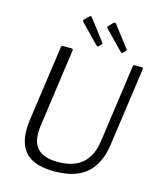

<svg xmlns="http://www.w3.org/2000/svg" viewBox="-138 -1061 983 1171"><g transform="rotate(15 353.0 -476.0)"><path d="M608 -238Q596 -153 559.5 -97.5Q523 -42 462.5 -16Q402 10 317 10Q200 10 144 -40Q88 -90 88 -191Q88 -206 89.5 -223Q91 -240 93 -258L160 -731Q161 -738 163 -740Q165 -742 170 -742H224Q230 -742 233 -738.5Q236 -735 234 -728L165 -234Q164 -222 163 -211.5Q162 -201 162 -191Q162 -119 202.5 -85Q243 -51 324 -51Q388 -51 434 -71.5Q480 -92 508 -134.5Q536 -177 545 -241L614 -733Q615 -739 617 -740.5Q619 -742 623 -742H668Q674 -742 676 -738.5Q678 -735 677 -729L608 -238ZM282 -960Q284 -963 289 -962Q294 -961 295 -958L396 -826Q399 -824 399.5 -821Q400 -818 397 -814L382 -797Q378 -793 374.5 -794.5Q371 -796 367 -799L256 -913Q245 -922 252 -930ZM434 -960Q437 -963 441.5 -962Q446 -961 448 -958L549 -826Q552 -824 552.5 -820.5Q553 -817 550 -814L535 -797Q531 -793 527.5 -794.5Q524 -796 520 -799L409 -913Q397 -923 405 -931Z"/></g></svg>

Font: Libre Franklin Thin Light
Style: Italic
Weight: 300
Italic angle: -8°
Version: Version 3.000